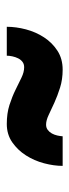

<svg xmlns="http://www.w3.org/2000/svg" viewBox="164 -628 208 577"><g transform="rotate(90 268.5 -340.0)"><path d="M479 -423.8Q479 -397.5 471.2 -367.9Q463.4 -338.4 447.5 -313.5Q431.6 -288.6 408 -272.2Q384.3 -255.9 353 -255.9Q321.3 -255.9 296.1 -263.9Q271 -272 250.7 -282Q230.5 -292 213.9 -300Q197.3 -308.1 182.6 -308.1Q172.9 -308.1 166.3 -303Q159.7 -297.9 155.8 -290Q151.9 -282.2 149.9 -272.9Q147.9 -263.7 147.9 -255.9H61Q61 -283.7 68.8 -313.5Q76.7 -343.3 92.8 -367.9Q108.9 -392.6 133.1 -408.2Q157.2 -423.8 189.9 -423.8Q219.2 -423.8 243.9 -416Q268.6 -408.2 289.1 -398.9Q309.6 -389.6 325.9 -381.8Q342.3 -374 355 -374Q364.3 -374 370.8 -378.9Q377.4 -383.8 381.6 -391.4Q385.7 -398.9 387.7 -407.7Q389.6 -416.5 390.1 -423.8Z"/></g></svg>

Font: Aclonica
Style: Regular
Weight: 400
Designer: Astigmatic (AOETI)
Foundry: Astigmatic (AOETI)
Version: Version 1.000